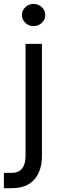

<svg xmlns="http://www.w3.org/2000/svg" viewBox="-54 -770 311 982"><path d="M76.7 -545.5H160.5V27.7Q160.5 103.3 121.8 147.9Q83.1 192.5 4.3 192.5H-34.1V114.3H2.8Q41.2 114.3 58.9 91.8Q76.7 69.2 76.7 27.7ZM117.9 -636.4Q93.4 -636.4 75.8 -653.1Q58.2 -669.7 58.2 -693.2Q58.2 -716.6 75.8 -733.3Q93.4 -750 117.9 -750Q142.4 -750 160 -733.3Q177.6 -716.6 177.6 -693.2Q177.6 -669.7 160 -653.1Q142.4 -636.4 117.9 -636.4Z"/></svg>

Font: Inter Zeller
Style: Regular
Weight: 400
Designer: Rasmus Andersson; Joe Bland
Foundry: zeller
Version: Version 3.015;git-dec3a8cb1